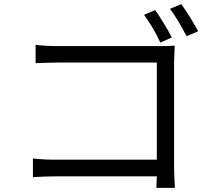

<svg xmlns="http://www.w3.org/2000/svg" viewBox="-20 -874 1040 933"><path d="M734 -825Q777 -764 815 -692L759 -667Q729 -734 680 -802ZM861 -854Q903 -795 943 -722L887 -698Q838 -790 806 -831ZM153 -656Q202 -650 262 -650H754Q789 -650 829 -652Q826 -583 826 -574V-58Q826 -25 830 39H740Q740 31 742 -17H253Q194 -17 140 -13V-104Q190 -98 251 -98H742V-570H263Q222 -570 153 -567Z"/></svg>

Font: Swei Fan Sans CJK TC
Style: Regular
Weight: 400
Version: Version 2.130